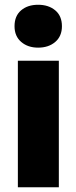

<svg xmlns="http://www.w3.org/2000/svg" viewBox="-20 -786 321 806"><path d="M227 -531H55V0H227ZM41 -676Q41 -634 69 -610Q97 -586 140 -586Q184 -586 212 -610Q240 -634 240 -676Q240 -719 212 -742.5Q184 -766 140 -766Q96 -766 68.5 -742.5Q41 -719 41 -676Z"/></svg>

Font: Geom ExtraBold
Style: Bold
Weight: 800
Version: Version 1.102